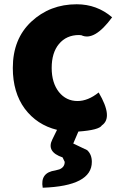

<svg xmlns="http://www.w3.org/2000/svg" viewBox="-20 -603 577 899"><path d="M180 276Q167 205 239 195L258 190Q283 180 283 155L273 134Q196 108 225 50L247 5Q153 -18 96 -94Q40 -170 40 -285Q40 -421 127 -502Q214 -583 339 -583Q434 -583 505 -522Q422 -409 361 -438L350 -439Q291 -439 256 -397Q222 -356 222 -285Q222 -215 256 -172Q290 -130 343 -130Q392 -130 442 -170Q511 -53 457 -16Q444 6 347 13L323 69L388 100Q410 120 410 155Q410 268 180 276Z"/></svg>

Font: Swei Half Moon CJK SC
Style: Black
Weight: 900
Version: Version 2.071